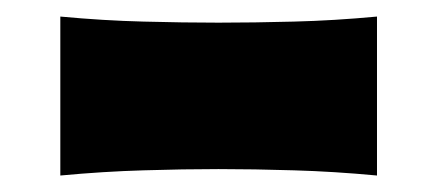

<svg xmlns="http://www.w3.org/2000/svg" viewBox="-20 -463 530 233"><path d="M53.2 -250V-442.9Q105.5 -438 154.1 -436.8Q202.6 -435.5 245.1 -435.5Q288.1 -435.5 336.7 -436.8Q385.3 -438 437.5 -442.9V-250Q385.3 -254.9 336.7 -256.3Q288.1 -257.8 245.1 -257.8Q202.6 -257.8 154.1 -256.3Q105.5 -254.9 53.2 -250Z"/></svg>

Font: Pinar-DS1-FD ExtraBold
Style: Regular
Weight: 800
Designer: Amin Abedi
Version: Version 2.000